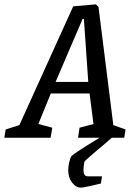

<svg xmlns="http://www.w3.org/2000/svg" viewBox="-61 -632 633 881"><path d="M515 -38 509 0H452Q416 32 390 53Q377 64 352 85.5Q327 107 326 111Q322 135 322 147Q322 177 341 177H407L402 210Q387 214 353 221.5Q319 229 311 229Q287 229 269.5 205.5Q252 182 252 149Q252 134 256 115Q260 96 267 84Q292 64 340 34.5Q388 5 396 0H297L304 -46L368 -63L350 -203H172L115 -63L179 -46L171 0H-41L-35 -38L28 -58L275 -603L379 -612L391 -600L459 -58ZM194 -256H344L324 -545H318Z"/></svg>

Font: Grenze
Style: Italic
Weight: 400
Italic angle: -10°
Designer: Renata Polastri
Foundry: Omnibus-Type
Version: Version 1.002; ttfautohint (v1.8)